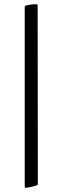

<svg xmlns="http://www.w3.org/2000/svg" viewBox="-20 -774 298 914"><path d="M160.2 103.5Q160.2 108.4 134.3 114.3Q108.4 120.1 102.5 120.1Q97.7 120.1 97.7 112.3V-739.3Q96.7 -745.1 102.5 -747.1Q126 -753.9 151.4 -753.9Q155.3 -753.9 157.2 -752.4Q159.2 -751 159.2 -750V-748Z"/></svg>

Font: Crimson Text
Style: Regular
Weight: 400
Version: Version 0.13